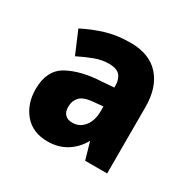

<svg xmlns="http://www.w3.org/2000/svg" viewBox="-94 -814 542 544"><g transform="rotate(30 177.5 -542.0)"><path d="M188 -722Q250 -722 282.5 -685.5Q315 -649 315 -585V-368H243L227 -424Q211 -395 184.5 -378.5Q158 -362 123 -362Q74 -362 47 -394Q20 -426 20 -474Q20 -536 63 -559.5Q106 -583 173 -586L211 -589V-595Q211 -616 200.5 -628Q190 -640 164 -640Q142 -640 119 -631.5Q96 -623 70 -610L39 -683Q72 -700 108 -711Q144 -722 188 -722ZM177 -524Q148 -521 136.5 -508.5Q125 -496 125 -477Q125 -460 133.5 -451.5Q142 -443 157 -443Q181 -443 196 -462Q211 -481 211 -512V-527Z"/></g></svg>

Font: Noto Sans Sinhala Condensed ExtraBold
Style: Regular
Weight: 800
Width: 3
Designer: Jelle Bosma - Monotype Design Team
Foundry: Monotype Imaging Inc.
Version: Version 2.006; ttfautohint (v1.8.4.7-5d5b)